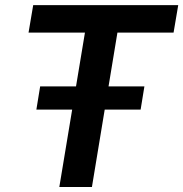

<svg xmlns="http://www.w3.org/2000/svg" viewBox="-20 -748 733 768"><path d="M94.2 -617.7 112.8 -727.5H692.9L674.3 -617.7H449.7L347.7 0H217.3L319.8 -617.7ZM125.5 -309.6 140.6 -402.3H557.6L542.5 -309.6Z"/></svg>

Font: Inter 18pt SemiBold
Style: Italic
Weight: 600
Italic angle: -9.3988°
Designer: Rasmus Andersson
Foundry: rsms
Version: Version 4.001;git-66647c0bb